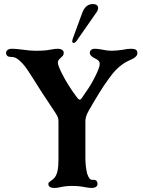

<svg xmlns="http://www.w3.org/2000/svg" viewBox="-20 -919 709 949"><path d="M219 -10Q219 -15 222.5 -18.5Q226 -22 234.5 -27.5Q243 -33 249 -40Q260 -53 264.5 -75Q269 -97 269 -130V-318Q269 -331 266 -339Q263 -347 254 -361Q184 -465 139 -538Q115 -576 103 -591.5Q91 -607 75 -621Q63 -631 54 -634.5Q45 -638 30 -638Q21 -638 15.5 -643.5Q10 -649 10 -658Q10 -666 17.5 -672Q25 -678 40 -678Q54 -678 88 -674Q130 -668 155 -668Q190 -668 209 -670.5Q228 -673 232 -674Q252 -678 265 -678Q279 -678 287 -672.5Q295 -667 295 -658Q295 -649 290.5 -643.5Q286 -638 275 -628Q266 -621 266 -609Q266 -596 285 -558Q314 -499 363 -434Q371 -426 374 -426Q378 -426 384 -434Q404 -462 419.5 -486Q435 -510 449 -538Q473 -585 473 -603Q473 -619 454 -628Q424 -641 424 -658Q424 -667 430.5 -672.5Q437 -678 449 -678Q462 -678 484 -674Q510 -668 532 -668Q550 -668 587 -673Q609 -678 629 -678Q659 -678 659 -658Q659 -648 653 -641Q647 -634 635 -628Q627 -624 613 -617.5Q599 -611 585 -601Q567 -588 551.5 -572Q536 -556 517 -529Q475 -472 417 -369Q402 -342 402 -320V-140Q402 -96 411 -60Q417 -43 423 -36Q429 -29 442 -30H444Q453 -30 457.5 -24.5Q462 -19 462 -10Q462 -1 454.5 4.5Q447 10 432 10Q421 10 399 6Q371 0 335 0Q304 0 274 7Q269 8 263 9Q257 10 249 10Q219 10 219 -10ZM337 -716Q337 -718 339 -726L386 -854Q402 -899 439 -899Q451 -899 458 -894Q465 -889 465 -880Q465 -869 457 -858L360 -719Q355 -712 351.5 -709.5Q348 -707 343 -707Q337 -707 337 -716Z"/></svg>

Font: Raigarh Medium
Style: Regular
Weight: 500
Designer: jaikishan Patel
Foundry: MagicType
Version: Version 1.000